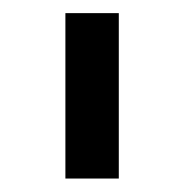

<svg xmlns="http://www.w3.org/2000/svg" viewBox="-20 -674 276 288"><path d="M78.1 -654.3V-406.2H158.2V-654.3Z"/></svg>

Font: Sen-gleads
Style: Italic
Weight: 400
Designer: Kosal Sen, Philatype
Foundry: Philatype
Version: Version 1.004; ttfautohint (v1.8.3)